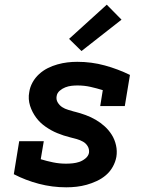

<svg xmlns="http://www.w3.org/2000/svg" viewBox="-20 -792 640 820"><path d="M263 8Q203 8 146 -7Q89 -22 39 -48L62 -189H167L154 -112Q180 -104 207 -98.5Q234 -93 262 -93Q276 -93 290.5 -94.5Q305 -96 318.5 -100.5Q332 -105 344.5 -115Q357 -125 360 -139Q362 -155 354.5 -167.5Q347 -180 334.5 -187Q322 -194 308 -198Q294 -202 279.5 -205.5Q265 -209 251.5 -213.5Q238 -218 224.5 -223.5Q211 -229 198.5 -236Q186 -243 174.5 -251Q163 -259 153 -268.5Q143 -278 134.5 -289.5Q126 -301 119.5 -313.5Q113 -326 108.5 -340Q104 -354 103 -369Q102 -384 105 -399Q108 -420 119 -440Q130 -460 147 -475.5Q164 -491 184 -501Q204 -511 225.5 -517Q247 -523 268 -525.5Q289 -528 310 -528Q371 -528 427.5 -512.5Q484 -497 535 -472L513 -339H408L419 -407Q393 -415 366.5 -421Q340 -427 311 -427Q298 -427 285 -425.5Q272 -424 259 -419Q246 -414 235 -404.5Q224 -395 222 -382Q219 -367 226.5 -354.5Q234 -342 245.5 -334.5Q257 -327 271 -323Q285 -319 298 -315H299Q323 -309 346 -300.5Q369 -292 389.5 -280Q410 -268 427.5 -252Q445 -236 457.5 -216Q470 -196 475.5 -171.5Q481 -147 477 -122Q473 -100 461.5 -79.5Q450 -59 432.5 -44Q415 -29 393.5 -19Q372 -9 350.5 -3Q329 3 307 5.5Q285 8 263 8ZM328 -574 275 -626 436 -772 499 -708Z"/></svg>

Font: Iosevka Etoile
Style: Bold Italic
Weight: 700
Italic angle: -9°
Designer: Belleve Invis
Foundry: Belleve Invis
Version: Version 28.1.0; ttfautohint (v1.8.4)